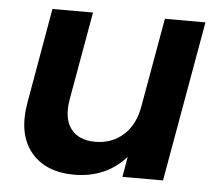

<svg xmlns="http://www.w3.org/2000/svg" viewBox="-45 -603 751 660"><g transform="rotate(5 330.5 -273.5)"><path d="M638 -554 540 0H400L412 -70Q343 7 234 7Q134 7 83.5 -55.5Q33 -118 53 -229L110 -554H250L196 -249Q185 -183 212 -147.5Q239 -112 296 -112Q353 -112 393 -147.5Q433 -183 444 -249L498 -554Z"/></g></svg>

Font: Poppins SemiBold
Style: Italic
Weight: 600
Italic angle: -10°
Designer: Ninad Kale (Devanagari), Jonny Pinhorn (Latin)
Foundry: Indian Type Foundry
Version: Version 3.200;PS 1.000;hotconv 16.6.54;makeotf.lib2.5.65590